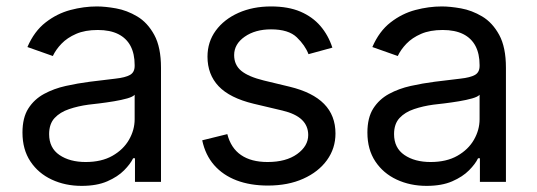

<svg xmlns="http://www.w3.org/2000/svg" viewBox="-20 -573 1691 605"><path d="M237.3 12.7Q185.5 12.7 143.1 -7.1Q100.6 -26.9 75.7 -64.5Q50.8 -102.1 50.8 -155.3Q50.8 -202.1 69.3 -231.2Q87.9 -260.3 118.9 -277.1Q149.9 -293.9 187.3 -302.2Q224.6 -310.5 262.7 -315.4Q312.5 -321.8 343.8 -325.2Q375 -328.6 389.6 -336.9Q404.3 -345.2 404.3 -365.2V-368.2Q404.3 -403.3 391.4 -428Q378.4 -452.6 352.5 -465.6Q326.7 -478.5 288.1 -478.5Q248 -478.5 220 -466.3Q191.9 -454.1 173.8 -435.3Q155.8 -416.5 146.5 -396.5L66.4 -424.8Q87.9 -474.6 123.8 -502.4Q159.7 -530.3 201.9 -541.5Q244.1 -552.7 285.2 -552.7Q311.5 -552.7 345.7 -546.6Q379.9 -540.5 412.4 -521.2Q444.8 -502 466.1 -463.1Q487.3 -424.3 487.3 -359.4V0H405.3V-74.2H399.4Q391.1 -56.6 371.1 -36.4Q351.1 -16.1 318.1 -1.7Q285.2 12.7 237.3 12.7ZM250 -62.5Q299.8 -62.5 334.2 -82Q368.7 -101.6 386.5 -132.6Q404.3 -163.6 404.3 -197.3V-274.4Q398.9 -268.1 380.9 -262.9Q362.8 -257.8 339.4 -253.9Q315.9 -250 293.9 -247.3Q272 -244.6 258.8 -243.2Q226.1 -238.8 197.8 -229.2Q169.4 -219.7 152.1 -201.2Q134.8 -182.6 134.8 -150.4Q134.8 -106.9 167.2 -84.7Q199.7 -62.5 250 -62.5Z M1027.3 -422.9 952.1 -402.3Q941.4 -430.2 915.3 -455.3Q889.2 -480.5 834 -480.5Q784.2 -480.5 751 -457.3Q717.8 -434.1 717.8 -399.4Q717.8 -368.2 740.5 -349.6Q763.2 -331.1 811.5 -319.3L892.6 -299.8Q965.3 -282.2 1001.2 -245.6Q1037.1 -209 1037.1 -152.3Q1037.1 -105.5 1010.3 -68.4Q983.4 -31.2 935.5 -9.8Q887.7 11.7 824.2 11.7Q768.6 11.7 725.6 -4.6Q682.6 -21 654.8 -52.7Q627 -84.5 617.2 -130.9L696.3 -150.4Q707.5 -106.4 739.5 -84.5Q771.5 -62.5 823.2 -62.5Q881.3 -62.5 916.3 -87.6Q951.2 -112.8 951.2 -147.5Q951.2 -176.3 931.2 -195.6Q911.1 -214.8 870.1 -224.6L779.3 -246.1Q704.1 -264.2 668.9 -301.3Q633.8 -338.4 633.8 -394.5Q633.8 -440.9 659.9 -476.6Q686 -512.2 731.4 -532.5Q776.9 -552.7 834 -552.7Q888.2 -552.7 926.5 -536.4Q964.8 -520 989.7 -491Q1014.6 -461.9 1027.3 -422.9Z M1324.2 12.7Q1272.5 12.7 1230 -7.1Q1187.5 -26.9 1162.6 -64.5Q1137.7 -102.1 1137.7 -155.3Q1137.7 -202.1 1156.2 -231.2Q1174.8 -260.3 1205.8 -277.1Q1236.8 -293.9 1274.2 -302.2Q1311.5 -310.5 1349.6 -315.4Q1399.4 -321.8 1430.7 -325.2Q1461.9 -328.6 1476.6 -336.9Q1491.2 -345.2 1491.2 -365.2V-368.2Q1491.2 -403.3 1478.3 -428Q1465.3 -452.6 1439.5 -465.6Q1413.6 -478.5 1375 -478.5Q1335 -478.5 1306.9 -466.3Q1278.8 -454.1 1260.7 -435.3Q1242.7 -416.5 1233.4 -396.5L1153.3 -424.8Q1174.8 -474.6 1210.7 -502.4Q1246.6 -530.3 1288.8 -541.5Q1331.1 -552.7 1372.1 -552.7Q1398.4 -552.7 1432.6 -546.6Q1466.8 -540.5 1499.3 -521.2Q1531.7 -502 1553 -463.1Q1574.2 -424.3 1574.2 -359.4V0H1492.2V-74.2H1486.3Q1478 -56.6 1458 -36.4Q1438 -16.1 1405 -1.7Q1372.1 12.7 1324.2 12.7ZM1336.9 -62.5Q1386.7 -62.5 1421.1 -82Q1455.6 -101.6 1473.4 -132.6Q1491.2 -163.6 1491.2 -197.3V-274.4Q1485.8 -268.1 1467.8 -262.9Q1449.7 -257.8 1426.3 -253.9Q1402.8 -250 1380.9 -247.3Q1358.9 -244.6 1345.7 -243.2Q1313 -238.8 1284.7 -229.2Q1256.3 -219.7 1239 -201.2Q1221.7 -182.6 1221.7 -150.4Q1221.7 -106.9 1254.2 -84.7Q1286.6 -62.5 1336.9 -62.5Z"/></svg>

Font: Inter
Style: Regular
Weight: 400
Designer: Rasmus Andersson
Foundry: rsms
Version: Version 4.000;git-8c9346024